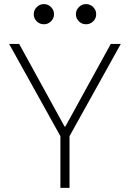

<svg xmlns="http://www.w3.org/2000/svg" viewBox="-20 -905 626 925"><path d="M271 0V-249L23.9 -693.4H72.3L291 -295.4H294.9L513.7 -693.4H562L314.9 -249V0ZM394.5 -788.1Q374.5 -788.1 360.1 -802.2Q345.7 -816.4 345.7 -836.4Q345.7 -856.4 360.1 -870.8Q374.5 -885.3 394.5 -885.3Q414.6 -885.3 429 -870.8Q443.4 -856.4 443.4 -836.4Q443.4 -816.4 429 -802.2Q414.6 -788.1 394.5 -788.1ZM191.4 -788.1Q171.4 -788.1 157 -802.2Q142.6 -816.4 142.6 -836.4Q142.6 -856.4 157 -870.8Q171.4 -885.3 191.4 -885.3Q211.4 -885.3 225.8 -870.8Q240.2 -856.4 240.2 -836.4Q240.2 -816.4 225.8 -802.2Q211.4 -788.1 191.4 -788.1Z"/></svg>

Font: Caskaydia Cove ExtraLight
Style: Regular
Weight: 200
Monospace: yes
Designer: Aaron Bell
Foundry: Saja Typeworks
Version: Version 4.300; ttfautohint (v1.8.3)